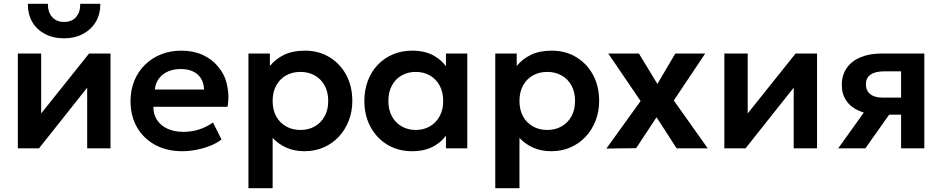

<svg xmlns="http://www.w3.org/2000/svg" viewBox="-20 -782 4966 1012"><path d="M74 0V-500H197V-184L449.5 -500H562.5V0H439.5V-320L185.5 0ZM318 -580Q260 -580 216.5 -603.2Q173 -626.5 150 -666.2Q127 -706 127 -755.5Q127 -759 127 -762H232.5Q232.5 -759.5 232.5 -757Q232.5 -717.5 255 -692Q277.5 -666.5 318 -666.5Q358.5 -666.5 380.5 -691.5Q402.5 -716.5 402.5 -754Q402.5 -758 402.5 -762H508.5Q508.5 -759 508.5 -756Q508.5 -707 485 -667Q461.5 -627 418 -603.5Q374.5 -580 318 -580Z M941 15Q859.5 15 798 -18.2Q736.5 -51.5 702.2 -111Q668 -170.5 668 -249.5Q668 -307.5 687.8 -356Q707.5 -404.5 743.8 -440.2Q780 -476 828.8 -495.5Q877.5 -515 935.5 -515Q998.5 -515 1048 -492.8Q1097.5 -470.5 1130.2 -430.2Q1163 -390 1173.5 -347.8Q1184 -305.5 1184 -272Q1184 -246.5 1179.5 -219H788.5Q788.5 -218 788.5 -217Q788.5 -179 807.5 -149.8Q826.5 -120.5 862.2 -103.8Q898 -87 946.5 -87Q989.5 -87 1029 -99.5Q1068.5 -112 1102.5 -136.5L1147.5 -47Q1124 -28 1089 -14Q1054 0 1015.2 7.5Q976.5 15 941 15ZM796 -310H1055.5Q1054 -360.5 1022 -389.2Q990 -418 932.5 -418Q875.5 -418 838.5 -389.2Q801.5 -360.5 796 -310Z M1289.5 210V-500H1402.5V-434Q1431.5 -470.5 1477 -492.8Q1522.5 -515 1587 -515Q1659.5 -515 1716 -481Q1772.5 -447 1804.8 -387.2Q1837 -327.5 1837 -250Q1837 -194.5 1818.5 -146.5Q1800 -98.5 1766.5 -62.2Q1733 -26 1686.8 -5.5Q1640.5 15 1585 15Q1531 15 1489.2 -3.8Q1447.5 -22.5 1417 -55V210ZM1563.5 -97Q1606 -97 1639 -115.8Q1672 -134.5 1691 -168.8Q1710 -203 1710 -250Q1710 -297 1691 -331.5Q1672 -366 1638.8 -384.5Q1605.5 -403 1563.5 -403Q1521 -403 1488 -384.5Q1455 -366 1436 -331.5Q1417 -297 1417 -250Q1417 -203 1435.8 -168.8Q1454.5 -134.5 1487.8 -115.8Q1521 -97 1563.5 -97Z M2152.5 15Q2079 15 2022.2 -19Q1965.5 -53 1933 -113Q1900.5 -173 1900.5 -250Q1900.5 -308 1919 -356.5Q1937.5 -405 1971.2 -440.5Q2005 -476 2051.2 -495.5Q2097.5 -515 2152.5 -515Q2225 -515 2274.5 -484Q2308.5 -463 2330.5 -433V-500H2443V0H2330.5V-67Q2308.5 -37 2274.5 -16Q2225 15 2152.5 15ZM2171.5 -97Q2213 -97 2245.5 -115.8Q2278 -134.5 2297 -168.8Q2316 -203 2316 -250Q2316 -297 2297 -331.5Q2278 -366 2245.5 -384.5Q2213 -403 2171.5 -403Q2130 -403 2097.2 -384.5Q2064.5 -366 2045.8 -331.5Q2027 -297 2027 -250Q2027 -203 2045.8 -168.8Q2064.5 -134.5 2097.2 -115.8Q2130 -97 2171.5 -97Z M2590.5 210V-500H2703.5V-434Q2732.5 -470.5 2778 -492.8Q2823.5 -515 2888 -515Q2960.5 -515 3017 -481Q3073.5 -447 3105.8 -387.2Q3138 -327.5 3138 -250Q3138 -194.5 3119.5 -146.5Q3101 -98.5 3067.5 -62.2Q3034 -26 2987.8 -5.5Q2941.5 15 2886 15Q2832 15 2790.2 -3.8Q2748.5 -22.5 2718 -55V210ZM2864.5 -97Q2907 -97 2940 -115.8Q2973 -134.5 2992 -168.8Q3011 -203 3011 -250Q3011 -297 2992 -331.5Q2973 -366 2939.8 -384.5Q2906.5 -403 2864.5 -403Q2822 -403 2789 -384.5Q2756 -366 2737 -331.5Q2718 -297 2718 -250Q2718 -203 2736.8 -168.8Q2755.5 -134.5 2788.8 -115.8Q2822 -97 2864.5 -97Z M3176 1 3356.5 -249.5 3186 -500H3347.5L3445 -339.5L3539.5 -500H3697L3531.5 -252.5L3710.5 0H3546.5L3440.5 -164L3333 -1Z M3798 0V-500H3921V-184L4173.5 -500H4286.5V0H4163.5V-320L3909.5 0Z M4398 0 4533 -188.5Q4520.5 -192.5 4509 -197.5Q4465 -216 4441 -251Q4417 -286 4417 -334Q4417 -386 4442.8 -423.2Q4468.5 -460.5 4516 -480.2Q4563.5 -500 4627.5 -500H4852V0H4729.5V-177.5H4666.5L4541 0ZM4729.5 -267.5V-406H4641Q4593.5 -406 4568.8 -388.8Q4544 -371.5 4544 -337.5Q4544 -304.5 4566.8 -286Q4589.5 -267.5 4632.5 -267.5Z"/></svg>

Font: Geologica EX Med
Style: Regular
Weight: 500
Designer: Sindre Bremnes, Frode Helland
Foundry: Monokrom Skriftforlag AS
Version: Version 1.010;gftools[0.9.28]